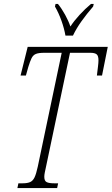

<svg xmlns="http://www.w3.org/2000/svg" viewBox="-20 -951 565 971"><path d="M68 0 73 -24H95Q118 -24 132 -30Q146 -36 154.5 -53.5Q163 -71 171 -108L292 -684H203Q175 -684 161 -678Q147 -672 139.5 -656.5Q132 -641 123 -612L111 -569H84L120 -714H525L496 -569H470Q473 -594 475.5 -614Q478 -634 478 -646Q478 -669 468.5 -676.5Q459 -684 437 -684H334L213 -109Q209 -91 206.5 -78.5Q204 -66 204 -57Q204 -36 216 -30Q228 -24 253 -24H274L269 0ZM311 -771Q305 -806 291 -845.5Q277 -885 258 -918L261 -931H273Q292 -908 309.5 -876Q327 -844 336 -817Q355 -846 382.5 -876Q410 -906 440 -931H454L451 -918Q419 -881 392.5 -844Q366 -807 349 -771Z"/></svg>

Font: Noto Serif ExtraCondensed ExtraLight
Style: Italic
Weight: 200
Width: 2
Italic angle: -12°
Designer: Monotype Design Team
Foundry: Monotype Imaging Inc.
Version: Version 2.014; ttfautohint (v1.8.4.7-5d5b)